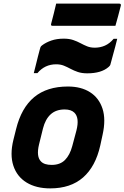

<svg xmlns="http://www.w3.org/2000/svg" viewBox="-20 -1031 689 1063"><path d="M356 -552Q429 -552 478.5 -520.5Q528 -489 547.5 -429.5Q567 -370 548 -285L535 -225Q509 -109 440 -48.5Q371 12 258 12Q180 12 127 -20.5Q74 -53 54 -113.5Q34 -174 54 -256L69 -316Q98 -434 169 -493Q240 -552 356 -552ZM338 -425Q290 -425 260.5 -398Q231 -371 218 -320L196 -231Q180 -164 207 -137Q225 -118 266 -118Q313 -118 340 -145.5Q367 -173 380 -222L403 -308Q421 -378 392 -407Q374 -425 338 -425ZM505 -767Q535 -767 561 -778.5Q587 -790 609 -816H629Q625 -798 618 -772.5Q611 -747 604.5 -723Q598 -699 594 -684Q592 -676 590.5 -671.5Q589 -667 581 -660Q541 -625 463 -625Q433 -625 411 -632.5Q389 -640 370.5 -650Q352 -660 333.5 -667.5Q315 -675 291 -675Q228 -675 187 -626H167Q172 -645 178 -669.5Q184 -694 190 -718Q196 -742 200 -756Q202 -764 204 -769.5Q206 -775 213 -780Q234 -796 264 -806.5Q294 -817 333 -817Q363 -817 385 -809.5Q407 -802 425.5 -792Q444 -782 462.5 -774.5Q481 -767 505 -767ZM291 -1011H640Q651 -1011 649 -1000Q642 -971 634.5 -944Q627 -917 619 -888H271Q260 -888 263 -899Q271 -928 277.5 -955Q284 -982 291 -1011Z"/></svg>

Font: Recursive Mn Lnr St XBd
Style: Italic
Weight: 800
Italic angle: -15°
Monospace: yes
Version: Version 1.079;hotconv 1.0.112;makeotfexe 2.5.65598; ttfautoh